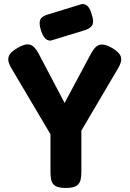

<svg xmlns="http://www.w3.org/2000/svg" viewBox="-20 -920 642 951"><path d="M536 -682Q573 -660 579 -637.5Q585 -615 565 -582L383 -273V-65Q383 -46 379 -28.5Q375 -11 359 0Q343 11 306 11Q269 11 253 0Q237 -11 233.5 -29Q230 -47 230 -67V-255L37 -581Q16 -615 22.5 -638Q29 -661 66 -682Q93 -698 111.5 -700Q130 -702 144 -690.5Q158 -679 171 -655L300 -410L431 -655Q445 -680 458.5 -690.5Q472 -701 491 -699Q510 -697 536 -682ZM232 -719Q215 -718 203.5 -730Q192 -742 183 -769Q172 -804 179 -821.5Q186 -839 216 -848L386 -900Q403 -901 415 -888.5Q427 -876 434 -849Q446 -816 438.5 -798.5Q431 -781 402 -771Z"/></svg>

Font: Fredoka SemiCondensed SemiBold
Style: Regular
Weight: 600
Width: 4
Designer: Ben Nathan
Foundry: Milena B. Brandão, Ben Nathan
Version: Version 2.001